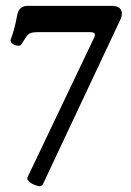

<svg xmlns="http://www.w3.org/2000/svg" viewBox="-20 -437 448 657"><path d="M116 200Q108 200 96.5 195Q85 190 78 182.5Q71 175 74 170L302 -308Q306 -316 304 -321.5Q302 -327 288 -327H109Q94 -327 85.5 -324Q77 -321 70.5 -312Q64 -303 54 -286Q51 -280 41.5 -280.5Q32 -281 24 -286.5Q16 -292 16 -300Q22 -315 28 -336.5Q34 -358 39 -386Q45 -417 75 -417H361Q381 -417 389 -409.5Q397 -402 397 -391Q397 -380 391 -368L126 195Q123 200 116 200Z"/></svg>

Font: Junicode VF
Style: Regular
Weight: 400
Designer: Peter S. Baker
Version: Version 2.213